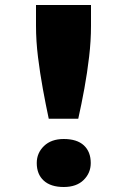

<svg xmlns="http://www.w3.org/2000/svg" viewBox="-20 -737 508 768"><path d="M175 -262Q163 -318 151.5 -381Q140 -444 132 -508.5Q124 -573 124 -634V-717H344V-634Q344 -574 336.5 -510Q329 -446 317.5 -383Q306 -320 293 -262ZM235 11Q183 11 155 -14.5Q127 -40 127 -85Q127 -125 156 -153Q185 -181 235 -181Q288 -181 315.5 -155.5Q343 -130 343 -85Q343 -45 314.5 -17Q286 11 235 11Z"/></svg>

Font: Lexend Exa ExtraBold
Style: Regular
Weight: 800
Designer: Bonnie Shaver-Troup, Thomas Jockin
Foundry: Lexend
Version: Version 1.007